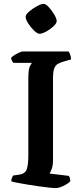

<svg xmlns="http://www.w3.org/2000/svg" viewBox="-20 -969 423 989"><path d="M264 0Q256 0 234 -2.5Q212 -5 182.5 -9Q153 -13 123 -18Q93 -23 69.5 -27.5Q46 -32 38 -35Q38 -44 41.5 -52.5Q45 -61 48 -65L77 -69Q108 -73 117 -95Q126 -117 126 -172V-566Q126 -613 134.5 -628.5Q143 -644 144 -645H49Q46 -648 42 -655Q38 -662 37 -671Q43 -678 55 -685.5Q67 -693 79.5 -698.5Q92 -704 98 -704H333Q337 -699 341.5 -687.5Q346 -676 346 -663L302 -650Q288 -646 276.5 -639Q265 -632 259 -615.5Q253 -599 253 -564V-144Q253 -117 246.5 -99Q240 -81 235 -75L335 -63Q337 -60 339.5 -52.5Q342 -45 342 -35Q328 -21 305 -10.5Q282 0 264 0ZM183 -795Q173 -795 156 -811Q139 -827 125.5 -848Q112 -869 112 -882Q112 -894 130 -909.5Q148 -925 170 -937Q192 -949 205 -949Q216 -949 231.5 -932Q247 -915 259.5 -894Q272 -873 272 -860Q272 -849 255.5 -833.5Q239 -818 218 -806.5Q197 -795 183 -795Z"/></svg>

Font: Texturina 72pt
Style: Bold
Weight: 700
Designer: Guillermo Torres Carreño
Foundry: Omnibus-Type
Version: Version 1.002; ttfautohint (v1.8.3)